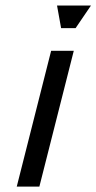

<svg xmlns="http://www.w3.org/2000/svg" viewBox="-20 -687 355 707"><path d="M125 0H41.7L168.3 -500H251.7ZM205 -583.3 190 -666.7H315L258.3 -583.3Z"/></svg>

Font: Yulong
Style: Italic
Weight: 400
Italic angle: -14.25°
Designer: GGBotNet
Foundry: f0n7.com
Version: 1.00